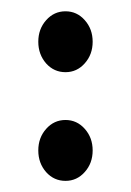

<svg xmlns="http://www.w3.org/2000/svg" viewBox="-20 -325 235 345"><path d="M63 -210.9Q48.8 -227.1 48.8 -250Q48.8 -272.9 63 -288.8Q77.1 -304.7 97.7 -304.7Q118.2 -304.7 132.3 -288.8Q146.5 -272.9 146.5 -250Q146.5 -227.1 132.3 -211.2Q118.2 -195.3 97.7 -195.3Q77.1 -195.3 63 -210.9ZM63 -15.6Q48.8 -31.7 48.8 -54.7Q48.8 -77.6 63 -93.5Q77.1 -109.4 97.7 -109.4Q118.2 -109.4 132.3 -93.5Q146.5 -77.6 146.5 -54.7Q146.5 -31.7 132.3 -15.9Q118.2 0 97.7 0Q77.1 0 63 -15.6Z"/></svg>

Font: LaylaThuluth
Style: Regular
Weight: 400
Version: Version 2.0